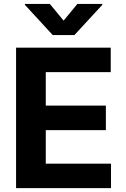

<svg xmlns="http://www.w3.org/2000/svg" viewBox="-20 -974 653 994"><path d="M63.2 0H554.7V-126.8H217V-300.4H528.1V-427.2H217V-600.5H553.3V-727.3H63.2ZM109 -948.9 252.8 -792.6H365.4L509.6 -948.9V-953.8H380.7L309.3 -867.2L237.9 -953.8H109Z"/></svg>

Font: GiG Sans
Style: Bold
Weight: 700
Designer: Andreas Faust
Version: Version 1.100;FEAKit 1.0